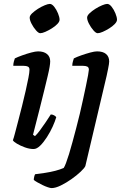

<svg xmlns="http://www.w3.org/2000/svg" viewBox="-20 -763 622 983"><path d="M152 0Q131 0 107.5 -8.5Q84 -17 66.5 -27.5Q49 -38 46 -45Q50 -55 57 -82Q64 -109 73.5 -145Q83 -181 93 -221Q103 -261 111.5 -298.5Q120 -336 125.5 -364.5Q131 -393 131 -406Q131 -418 123 -422Q115 -426 101 -426H48Q48 -437 51 -448Q54 -459 56 -464Q70 -471 93.5 -479.5Q117 -488 139.5 -494Q162 -500 175 -500Q204 -500 220.5 -486.5Q237 -473 237 -449Q237 -439 234 -420.5Q231 -402 224 -373Q217 -344 207 -302.5Q197 -261 182.5 -204Q168 -147 149 -73L159 -66Q170 -76 184.5 -95.5Q199 -115 214.5 -138Q230 -161 240 -177Q249 -177 257 -172.5Q265 -168 268 -163Q262 -142 249.5 -114.5Q237 -87 220 -60.5Q203 -34 185.5 -17Q168 0 152 0ZM186 -593Q177 -593 164 -608Q151 -623 141.5 -641.5Q132 -660 132 -673Q132 -683 144.5 -695Q157 -707 174.5 -718Q192 -729 209 -736Q226 -743 235 -743Q246 -743 257.5 -728.5Q269 -714 277 -694.5Q285 -675 285 -662Q285 -652 273.5 -640Q262 -628 245 -617.5Q228 -607 212 -600Q196 -593 186 -593ZM244 200Q238 200 224.5 195.5Q211 191 197 184Q183 177 170.5 170Q158 163 153 158Q153 150 155.5 140.5Q158 131 160 129Q184 126 211 122Q238 118 263 111.5Q288 105 306 97Q311 90 318 71.5Q325 53 333.5 25.5Q342 -2 351 -35.5Q360 -69 370 -106.5Q380 -144 389 -182Q397 -216 405 -253Q413 -290 420 -323Q427 -356 431 -378.5Q435 -401 435 -406Q435 -418 427 -422Q419 -426 405 -426H350Q350 -437 353 -447.5Q356 -458 358 -464Q374 -472 397 -480Q420 -488 442 -494Q464 -500 477 -500Q507 -500 523 -486.5Q539 -473 539 -448Q539 -443 537.5 -433Q536 -423 533 -408.5Q530 -394 526 -375L417 87Q413 97 393 116Q373 135 346 154Q319 173 291.5 186.5Q264 200 244 200ZM480 -593Q471 -593 458 -608Q445 -623 435.5 -641.5Q426 -660 426 -673Q426 -683 438.5 -695Q451 -707 468.5 -718Q486 -729 503 -736Q520 -743 529 -743Q540 -743 551.5 -728.5Q563 -714 571 -694.5Q579 -675 579 -662Q579 -652 567.5 -640Q556 -628 539 -617.5Q522 -607 506 -600Q490 -593 480 -593Z"/></svg>

Font: Texturina 12pt SemiBold
Style: Italic
Weight: 600
Italic angle: -11°
Version: Version 1.002